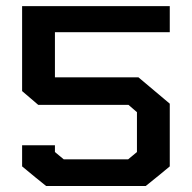

<svg xmlns="http://www.w3.org/2000/svg" viewBox="-20 -620 641 640"><path d="M163.1 -362.3Q255.9 -362.3 441.4 -362.3Q476.6 -333 545.9 -274.4Q545.9 -204.1 545.9 -65.4Q519.5 -43 465.8 0Q355.5 0 133.8 0Q106.4 -21.5 53.7 -65.4Q53.7 -88.9 53.7 -135.7Q89.8 -135.7 163.1 -135.7Q163.1 -127.9 163.1 -113.3Q172.9 -105.5 192.4 -88.9Q263.7 -88.9 407.2 -88.9Q417 -97.7 436.5 -113.3Q436.5 -158.2 436.5 -246.1Q426.8 -254.9 408.2 -270.5Q407.2 -270.5 407.2 -270.5Q307.6 -270.5 107.4 -270.5Q89.8 -286.1 53.7 -316.4Q53.7 -411.1 53.7 -599.6Q217.8 -599.6 545.9 -599.6Q545.9 -571.3 545.9 -512.7Q418 -512.7 163.1 -512.7Q163.1 -462.9 163.1 -362.3Z"/></svg>

Font: Bestnet font
Style: Regular
Weight: 400
Version: Version 1.0